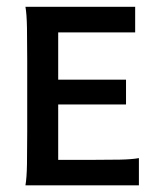

<svg xmlns="http://www.w3.org/2000/svg" viewBox="-20 -555 478 575"><path d="M56.2 0Q60.1 -22 60.8 -63.5Q61.5 -105 61.5 -159.2V-375Q61.5 -429.2 60.8 -470.9Q60.1 -512.7 56.2 -534.7H384.8V-458H154.3V-316.4H357.4V-242.2H154.3V-76.2H249.5Q302.2 -76.2 338.4 -76.9Q374.5 -77.6 396 -81.5V0Z"/></svg>

Font: Harmattan SemiBold
Style: Regular
Weight: 600
Designer: George W. Nuss III and SIL International
Foundry: SIL International
Version: Version 4.000